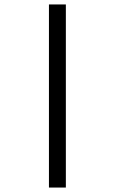

<svg xmlns="http://www.w3.org/2000/svg" viewBox="-20 -749 516 863"><path d="M200 94V-729H276V94Z"/></svg>

Font: AR One Sans
Style: Regular
Weight: 400
Designer: Niteesh Yadav
Foundry: Niteesh Yadav
Version: Version 1.001;gftools[0.9.33]